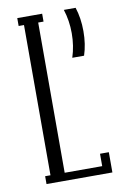

<svg xmlns="http://www.w3.org/2000/svg" viewBox="-80 -727 496 775"><g transform="rotate(-10 168.5 -340.0)"><path d="M316.9 0H46.9V-32.2H68.8V-647.9H46.9V-680.2H148.9V-647.9H127V-32.2H280.8V-83H316.9ZM237.8 -680.2H286.1Q300.8 -635.3 300.8 -582Q300.8 -528.3 286.1 -483.9H237.8Q252.9 -530.3 252.9 -582Q252.9 -633.8 237.8 -680.2Z"/></g></svg>

Font: Margherita Light
Style: Regular
Weight: 300
Designer: James Puckett
Foundry: Dunwich Type Founders
Version: Version 1.008;hotconv 1.0.109;makeotfexe 2.5.65596